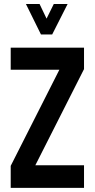

<svg xmlns="http://www.w3.org/2000/svg" viewBox="-20 -916 462 936"><path d="M106.4 -896.5H172.9L207 -825.2L242.2 -896.5H309.6L234.4 -748H179.7ZM32.2 0V-107.4L269.5 -576.2H32.2V-683.6H389.6V-579.1L152.3 -110.4H389.6V0Z"/></svg>

Font: Post No Bills Colombo
Style: Bold
Weight: 700
Designer: Kosala Senevirathne, Siva Puranthara, Lasantha Premarathna, Tharique Azeez
Foundry: Mooniak
Version: Version 1.220 ; ttfautohint (v1.6)